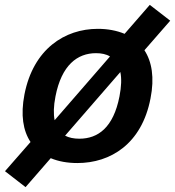

<svg xmlns="http://www.w3.org/2000/svg" viewBox="-50 -658 719 789"><path d="M568.5 -253.5C585.5 -339 574 -405 543.5 -451.5L649.5 -573L565.5 -638L462 -519C429.5 -532.5 392.5 -539.5 352 -539.5C216.5 -539.5 87 -457 50.5 -270C34 -185 45 -120.5 75.5 -74.5L-29.5 45.5L55 111L158.5 -8C190.5 5.5 227.5 12 268 12C404 12 532.5 -66.5 568.5 -253.5ZM441 -262C416 -133.5 352.5 -88 276 -88C253.5 -88 233.5 -92 217.5 -100.5L444.5 -362C450 -336 449 -303 441 -262ZM174.5 -164C169.5 -189.5 170 -221.5 178 -262C203 -390.5 268 -439.5 344.5 -439.5C366.5 -439.5 386.5 -435.5 402 -426Z"/></svg>

Font: Monaspace Neon SemiBold
Style: Italic
Weight: 600
Italic angle: -11°
Designer: Riley Cran & the Lettermatic Team
Foundry: Lettermatic
Version: Version 1.200 (Monaspace Neon)